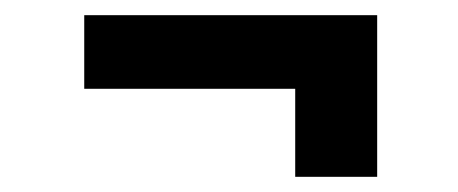

<svg xmlns="http://www.w3.org/2000/svg" viewBox="-20 -387 603 253"><path d="M369 -154H477V-367H91V-270H369Z"/></svg>

Font: Inconsolata SemiExpanded
Style: Bold
Weight: 700
Width: 6
Monospace: yes
Designer: Raph Levien, Cyreal, Brenton Simpson
Foundry: Raph Levien, Cyreal, Google
Version: Version 3.100